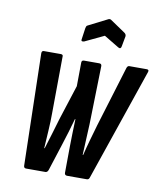

<svg xmlns="http://www.w3.org/2000/svg" viewBox="-77 -730 667 792"><g transform="rotate(10 256.5 -333.5)"><path d="M86 0Q76 0 76 -11L65 -479Q65 -490 74 -490H145Q150 -490 152.5 -487.5Q155 -485 154 -479L152 -241Q152 -210 149.5 -169Q147 -128 145 -96H147Q157 -129 167 -161Q177 -193 186 -225L233 -371L234 -470Q234 -480 244 -480H308Q318 -480 318 -470L312 -225Q310 -193 309 -161Q308 -129 306 -96H308Q316 -129 325.5 -162.5Q335 -196 344 -227L421 -479Q424 -490 432 -490H505Q516 -490 512 -479L352 -11Q349 0 341 0H258Q247 0 247 -11L248 -123Q248 -144 249 -175Q250 -206 251 -236H249Q241 -207 232.5 -179Q224 -151 215 -123L179 -11Q175 0 167 0ZM231 -558Q225 -556 221.5 -557.5Q218 -559 219 -564L226 -613Q227 -618 228.5 -621Q230 -624 235 -626L312 -665Q319 -669 325 -665L387 -623Q396 -617 395 -608L387 -565Q385 -552 374 -558L311 -596Z"/></g></svg>

Font: Sofia Sans Extra Condensed SemiBold
Style: Italic
Weight: 600
Italic angle: -9°
Designer: Botio Nikoltchev, Ani Petrova
Foundry: lettersoup
Version: Version 4.101